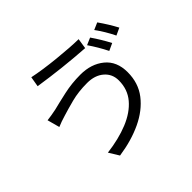

<svg xmlns="http://www.w3.org/2000/svg" viewBox="-176 -1045 1351 1351"><g transform="rotate(-45 500.0 -369.5)"><path d="M691 -334Q691 -398 644 -438.5Q597 -479 520 -479Q433 -479 362.5 -460.5Q292 -442 248 -428Q200 -414 163 -398L138 -490Q181 -495 229 -505Q284 -519 363 -536.5Q442 -554 528 -554Q635 -554 705.5 -496.5Q776 -439 776 -331Q776 -223 716.5 -146Q657 -69 555.5 -21Q454 27 323 46L277 -29Q399 -44 492 -82Q585 -120 638 -182.5Q691 -245 691 -334ZM271 -785Q361 -766 488.5 -753Q616 -740 696 -739L684 -662Q473 -676 258 -709ZM761 -690Q806 -625 844 -553L790 -528Q754 -600 708 -667ZM872 -730Q920 -662 956 -594L902 -569Q866 -643 819 -707Z"/></g></svg>

Font: Gothic Nguyen
Style: Regular
Weight: 400
Designer: MORI Takayuki
Version: Version 1.220;July 21, 2023;FontCreator 14.0.0.2814 64-bit